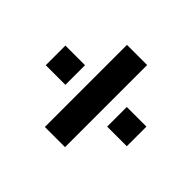

<svg xmlns="http://www.w3.org/2000/svg" viewBox="-109 -734 754 754"><g transform="rotate(-45 268.0 -357.0)"><path d="M214 -473V-582H323V-473ZM40 -301V-413H496V-301ZM214 -132V-241H323V-132Z"/></g></svg>

Font: Big Shoulders Display Black
Style: Regular
Weight: 900
Designer: Patric King
Foundry: XO Type Co
Version: Version 1.000; ttfautohint (v1.8.2)